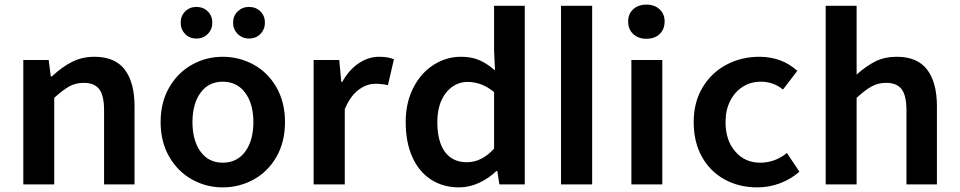

<svg xmlns="http://www.w3.org/2000/svg" viewBox="-20 -799 4161 832"><path d="M81 -539H191L200 -468H205Q250 -510 293.5 -531.5Q337 -553 389 -553Q478 -553 520.5 -497.5Q563 -442 563 -338V0H431V-321Q431 -385 410 -412.5Q389 -440 343 -440Q308 -440 280 -424.5Q252 -409 215 -375V0H81Z M676 -270Q676 -356 713.5 -420.5Q751 -485 812.5 -519Q874 -553 945 -553Q1017 -553 1079 -519Q1141 -485 1178 -420.5Q1215 -356 1215 -270Q1215 -184 1178 -119.5Q1141 -55 1079 -21Q1017 13 945 13Q874 13 812.5 -21Q751 -55 713.5 -119.5Q676 -184 676 -270ZM1078 -270Q1078 -349 1042.5 -397Q1007 -445 945 -445Q884 -445 849 -397Q814 -349 814 -270Q814 -190 849 -142Q884 -94 945 -94Q1007 -94 1042.5 -142Q1078 -190 1078 -270ZM990 -701Q990 -730 1010 -749.5Q1030 -769 1059 -769Q1089 -769 1108.5 -749.5Q1128 -730 1128 -701Q1128 -672 1108.5 -652Q1089 -632 1059 -632Q1030 -632 1010 -652Q990 -672 990 -701ZM763 -701Q763 -730 782.5 -749.5Q802 -769 831 -769Q861 -769 880.5 -749.5Q900 -730 900 -701Q900 -672 880.5 -652Q861 -632 831 -632Q801 -632 782 -652Q763 -672 763 -701Z M1339 -539H1450L1459 -444H1463Q1492 -496 1534 -524.5Q1576 -553 1623 -553Q1662 -553 1687 -542L1661 -430Q1634 -436 1606 -436Q1569 -436 1533.5 -409.5Q1498 -383 1474 -326V0H1339Z M1738 -270Q1738 -354 1771 -418.5Q1804 -483 1859 -518Q1914 -553 1977 -553Q2022 -553 2055.5 -539Q2089 -525 2125 -494L2121 -580V-774H2254V0H2144L2135 -58H2131Q2098 -26 2055.5 -6.5Q2013 13 1970 13Q1900 13 1847.5 -21Q1795 -55 1766.5 -119Q1738 -183 1738 -270ZM2121 -155V-400Q2068 -444 2006 -444Q1970 -444 1940 -423Q1910 -402 1892.5 -363Q1875 -324 1875 -271Q1875 -186 1908 -141Q1941 -96 2003 -96Q2068 -96 2121 -155Z M2411 -774H2546V0H2411Z M2716 -539H2850V0H2716ZM2702 -706Q2702 -739 2724 -759Q2746 -779 2781 -779Q2816 -779 2838 -759Q2860 -739 2860 -706Q2860 -672 2838.5 -651.5Q2817 -631 2781 -631Q2746 -631 2724 -651.5Q2702 -672 2702 -706Z M2986 -270Q2986 -357 3025 -421Q3064 -485 3128.5 -519Q3193 -553 3270 -553Q3368 -553 3435 -492L3373 -411Q3331 -445 3277 -445Q3233 -445 3198.5 -423Q3164 -401 3144 -361.5Q3124 -322 3124 -270Q3124 -191 3166 -142.5Q3208 -94 3274 -94Q3338 -94 3390 -136L3444 -55Q3408 -23 3360.5 -5Q3313 13 3262 13Q3183 13 3120.5 -21Q3058 -55 3022 -119Q2986 -183 2986 -270Z M3558 -774H3692V-476Q3735 -514 3774.5 -533.5Q3814 -553 3866 -553Q3955 -553 3997.5 -497.5Q4040 -442 4040 -338V0H3908V-321Q3908 -385 3887 -412.5Q3866 -440 3820 -440Q3785 -440 3757 -424.5Q3729 -409 3692 -375V0H3558Z"/></svg>

Font: Nebula Sans Semibold
Style: Regular
Weight: 600
Designer: Paul D. Hunt for Adobe (as Source Sans)
Foundry: Nebula Entertainment & Broadcasting LLC
Version: Version 1.010